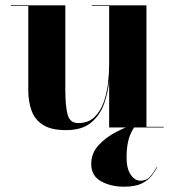

<svg xmlns="http://www.w3.org/2000/svg" viewBox="-20 -480 657 723"><path d="M571.5 150.5Q564 164.5 551.2 181.5Q538.5 198.5 514 210.8Q489.5 223 446.5 223Q397 223 360.2 202.5Q323.5 182 323.5 137Q323.5 97 351.2 66.8Q379 36.5 419.2 16Q459.5 -4.5 497.5 -16L499 -13.5Q483.5 -4.5 470 28.5Q456.5 61.5 456.5 112Q456.5 154.5 472 177.5Q487.5 200.5 509.5 200.5Q531 200.5 544.2 186Q557.5 171.5 570 149ZM226 -460V-142.5Q226 -79.5 234.8 -48Q243.5 -16.5 274.5 -16.5Q311.5 -16.5 334.5 -38Q357.5 -59.5 369.8 -93.2Q382 -127 386.5 -165Q391 -203 391 -237V-457.5H326V-460H531.5V-2.5H596.5V0H391V-176.5Q387 -131.5 371.8 -88.8Q356.5 -46 322.8 -18Q289 10 228.5 10Q172.5 10 141.8 -9.8Q111 -29.5 98.8 -63.5Q86.5 -97.5 86.5 -141V-457.5H21V-460Z"/></svg>

Font: Bodoni* 72pt
Style: Bold
Weight: 700
Version: Version 2.3